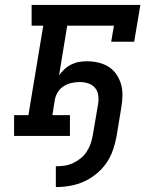

<svg xmlns="http://www.w3.org/2000/svg" viewBox="-20 -550 640 777"><path d="M206 207V123Q223 123 240.5 120.5Q258 118 274.5 110.5Q291 103 305.5 91.5Q320 80 330 65Q340 50 346 33.5Q352 17 355 0Q361 -32 366 -64.5Q371 -97 377 -129Q380 -147 377.5 -164.5Q375 -182 364.5 -194.5Q354 -207 337.5 -212.5Q321 -218 303 -218Q287 -218 270.5 -214.5Q254 -211 239 -202Q224 -193 214.5 -178Q205 -163 202 -147L192 -84H263V0H37V-84H95L155 -446H108V-530H548L523 -381H430L441 -446H252L219 -245Q229 -259 241.5 -270.5Q254 -282 269.5 -289.5Q285 -297 301 -299.5Q317 -302 333 -302Q356 -302 379 -296.5Q402 -291 420.5 -279Q439 -267 451.5 -248.5Q464 -230 470 -208.5Q476 -187 475.5 -163Q475 -139 471 -116L452 0Q447 28 437.5 56Q428 84 411 109Q394 134 370 153.5Q346 173 319 185Q292 197 263.5 202Q235 207 206 207Z"/></svg>

Font: Iosevka Curly Slab MdExObl
Style: Regular
Weight: 500
Width: 7
Italic angle: -9°
Monospace: yes
Designer: Belleve Invis
Foundry: Belleve Invis
Version: Version 11.1.0; ttfautohint (v1.8.3)